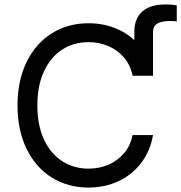

<svg xmlns="http://www.w3.org/2000/svg" viewBox="-20 -843 824 873"><path d="M59.6 -363.3Q59.6 -476.6 101.1 -561.3Q142.6 -646 215.8 -691.7Q289.1 -737.3 382.3 -737.3Q456.1 -737.3 518.3 -708.7Q580.6 -680.2 621.8 -626.2Q663.1 -572.3 675.8 -498.5H583Q573.2 -546.9 543.9 -581.3Q514.6 -615.7 472.4 -633.5Q430.2 -651.4 382.3 -651.4Q315.9 -651.4 263.2 -617.7Q210.4 -584 180.2 -519Q149.9 -454.1 149.9 -363.3Q149.9 -272.9 180.4 -208Q210.9 -143.1 263.7 -109.6Q316.4 -76.2 382.3 -76.2Q430.7 -76.2 472.7 -94Q514.6 -111.8 543.9 -146.2Q573.2 -180.7 583 -229H675.8Q663.1 -156.2 622.1 -102.3Q581.1 -48.3 518.8 -19.3Q456.5 9.8 382.3 9.8Q289.1 9.8 215.8 -35.6Q142.6 -81.1 101.1 -165.8Q59.6 -250.5 59.6 -363.3ZM732.4 -822.8Q766.1 -822.8 783.7 -818.4V-745.6Q770 -747.6 754.9 -747.6Q713.9 -747.6 694.8 -735.6Q675.8 -723.6 675.8 -698.2V-498.5H590.8V-698.2Q590.8 -758.8 627.2 -790.8Q663.6 -822.8 732.4 -822.8Z"/></svg>

Font: Raveo Variable
Style: Regular
Weight: 400
Designer: Jakub Foglar, Rasmus Andersson (Inter)
Foundry: Jakubfoglar.com
Version: Version 1.000;Glyphs 3.2.3 (3260)